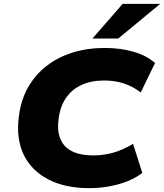

<svg xmlns="http://www.w3.org/2000/svg" viewBox="-20 -965 852 997"><path d="M444 12Q318 12 230.5 -33.5Q143 -79 103 -162Q63 -245 78 -360Q88 -444 125 -510Q162 -576 221 -622Q280 -668 357 -692Q434 -716 524 -716Q606 -716 674 -696Q742 -676 785 -638L711 -485Q667 -518 620.5 -532.5Q574 -547 520 -547Q453 -547 402.5 -523.5Q352 -500 322 -455.5Q292 -411 284 -347Q276 -285 294 -242.5Q312 -200 355 -179Q398 -158 464 -158Q518 -158 567.5 -172Q617 -186 671 -218L719 -67Q685 -41 640.5 -23.5Q596 -6 545.5 3Q495 12 444 12ZM460 -765 617 -945H812L594 -765Z"/></svg>

Font: Nunito Sans 10pt SemiExpanded Black
Style: Italic
Weight: 900
Width: 6
Italic angle: -9°
Designer: Vernon Adams
Foundry: Vernon Adams
Version: Version 3.101;gftools[0.9.27]